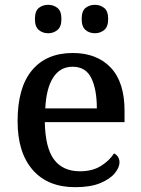

<svg xmlns="http://www.w3.org/2000/svg" viewBox="-20 -767 585 797"><path d="M292 10Q178 10 115.5 -62Q53 -134 53 -264Q53 -404 113 -475.5Q173 -547 282 -547Q382 -547 439.5 -486.5Q497 -426 497 -307V-260H166Q168 -153 204.5 -104.5Q241 -56 312 -56Q364 -56 399.5 -78.5Q435 -101 453 -130Q462 -127 469 -117Q476 -107 476 -93Q476 -72 456.5 -48Q437 -24 396.5 -7Q356 10 292 10ZM382 -317Q382 -396 359 -443Q336 -490 281 -490Q230 -490 201 -445.5Q172 -401 168 -317ZM374 -629Q351 -629 335 -642.5Q319 -656 319 -688Q319 -721 335 -734Q351 -747 374 -747Q396 -747 412.5 -734Q429 -721 429 -688Q429 -656 412.5 -642.5Q396 -629 374 -629ZM180 -629Q157 -629 141 -642.5Q125 -656 125 -688Q125 -721 141 -734Q157 -747 180 -747Q202 -747 218.5 -734Q235 -721 235 -688Q235 -656 218.5 -642.5Q202 -629 180 -629Z"/></svg>

Font: Noto Serif Hebrew Medium
Style: Regular
Weight: 500
Version: Version 2.003